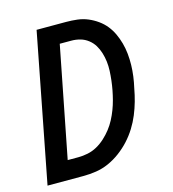

<svg xmlns="http://www.w3.org/2000/svg" viewBox="-102 -754 754 839"><g transform="rotate(-15 275.0 -335.0)"><path d="M173 0H10L140 -670H273Q299 -670 324 -667Q349 -664 371.5 -654.5Q394 -645 413.5 -631Q433 -617 447.5 -599Q462 -581 472 -559.5Q482 -538 488.5 -514.5Q495 -491 497.5 -466Q500 -441 499.5 -415.5Q499 -390 495.5 -364Q492 -338 486 -312Q481 -284 473 -255.5Q465 -227 453.5 -199Q442 -171 425.5 -144.5Q409 -118 388 -95Q367 -72 341.5 -53Q316 -34 288 -21.5Q260 -9 230.5 -4.5Q201 0 173 0ZM124 -85H172Q193 -85 215 -89.5Q237 -94 257 -105Q277 -116 294.5 -132Q312 -148 326 -166Q340 -184 350.5 -204Q361 -224 369 -245Q377 -266 382.5 -287Q388 -308 392 -329Q396 -350 398.5 -371.5Q401 -393 402 -414.5Q403 -436 400.5 -456.5Q398 -477 392 -496.5Q386 -516 376 -532.5Q366 -549 350 -561.5Q334 -574 314.5 -579.5Q295 -585 274 -585H222Z"/></g></svg>

Font: Lode Dark
Style: Bold Italic
Weight: 700
Italic angle: -11°
Monospace: yes
Designer: Belleve Invis
Foundry: Belleve Invis
Version: Version 29.2.0; ttfautohint (v1.8.3)